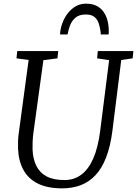

<svg xmlns="http://www.w3.org/2000/svg" viewBox="-20 -1023 752 1053"><path d="M645 -694 596.5 -306Q585.5 -220 562 -159.5Q538.5 -99 503.2 -61.8Q468 -24.5 422.2 -7.2Q376.5 10 321 10Q240 10 187.2 -16.5Q134.5 -43 108 -92Q81.5 -141 79 -208Q78.5 -227 79 -247.8Q79.5 -268.5 82.5 -290L137 -694L70.5 -703L74.5 -743H299.5L295 -703L218 -693L163.5 -296.5Q160 -270 159 -247.5Q158 -225 158.5 -204Q160.5 -152.5 178.8 -114.5Q197 -76.5 234.8 -56Q272.5 -35.5 333.5 -35.5Q386 -35.5 425.8 -65Q465.5 -94.5 491.8 -154.5Q518 -214.5 529.5 -306L578.5 -693L512.5 -703L516.5 -743H711.5L707.5 -703ZM452 -1003Q487 -1003 511 -990.2Q535 -977.5 549.2 -956.2Q563.5 -935 570 -908.5Q576.5 -882 576.5 -854Q576.5 -849 576.5 -843.8Q576.5 -838.5 575.5 -834H532.5Q532.5 -838.5 532.2 -843.5Q532 -848.5 531 -853.5Q528 -874.5 521.2 -895.2Q514.5 -916 498.2 -929.8Q482 -943.5 450 -943.5Q414 -943.5 393.8 -926Q373.5 -908.5 364 -883.2Q354.5 -858 350.5 -834H309.5Q309.5 -841 310.2 -847.2Q311 -853.5 312 -860Q319 -897.5 338 -930Q357 -962.5 386 -982.8Q415 -1003 452 -1003Z"/></svg>

Font: Merriweather Light 18pt Light
Style: Italic
Weight: 300
Italic angle: -7.8°
Version: Version 2.101